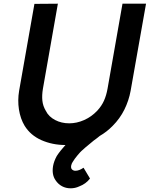

<svg xmlns="http://www.w3.org/2000/svg" viewBox="-20 -770 811 1040"><path d="M771 -750 687.5 -278Q678 -225.5 653.8 -176.5Q629.5 -127.5 590.5 -88.5Q574 -71.5 556.5 -58Q539 -44.5 520 -33.5Q513.5 -28 505.5 -21.8Q497.5 -15.5 487.5 -8.5Q460 14 443.2 28.2Q426.5 42.5 421 48Q419 49.5 414 55Q409 60.5 400.5 70.5Q383.5 90.5 373 108.5Q368.5 114.5 365.5 127Q363.5 139.5 368.5 146Q376 155 388.5 155Q408.5 155 432.5 138.5L467.5 197Q445.5 226 409.5 239.5Q387.5 250 362.5 250Q337 250 316 238.8Q295 227.5 281 206.5Q259.5 176 267.5 129Q272 103.5 287.5 75Q306 46.5 334.5 15.5Q264 15.5 204 -11Q145.5 -37 113.5 -88.5Q102 -107.5 94.2 -129.8Q86.5 -152 82.5 -177.5Q75 -227 83.5 -278L166.5 -749L293.5 -750L212.5 -289.5Q206.5 -253.5 209.5 -224.8Q212.5 -196 228 -170Q236 -153.5 249 -141Q262 -128.5 278.8 -119.8Q295.5 -111 314.8 -106.5Q334 -102 355 -102Q395.5 -102 435.2 -119.5Q475 -137 506.5 -170Q530.5 -196 543.2 -224.5Q556 -253 562.5 -289.5L643.5 -750Z"/></svg>

Font: Russisch Sans
Style: Bold Italic
Weight: 700
Italic angle: -10°
Designer: Michael Sharanda (font) & Cristiano Sobral (main changes)
Foundry: Michael Sharanda
Version: Version 2.00;September 8, 2020;FontCreator 13.0.0.2681 64-bi